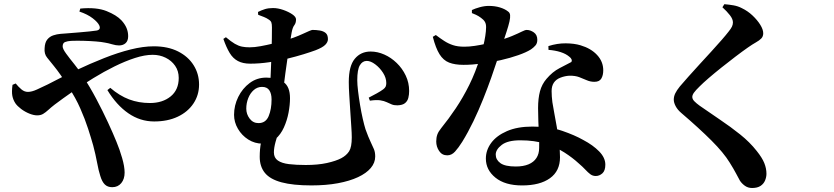

<svg xmlns="http://www.w3.org/2000/svg" viewBox="-20 -839 4040 930"><path d="M364.6 -783 369 -797.5Q447.5 -804.8 496.1 -785.3Q544.6 -765.8 568 -740.7Q584.9 -722.5 592.9 -703.4Q600.8 -684.3 600.8 -663.7Q600.8 -641.4 588.5 -630.1Q576.2 -618.9 556.4 -618.9Q541.5 -618.9 522.9 -624.5Q504.3 -630.1 488.9 -632.5Q472.3 -636 444.5 -638.2Q416.6 -640.4 385.2 -641.3Q353.8 -642.2 324.8 -641.1Q306.6 -640 295 -635.3Q283.5 -630.5 283.5 -614.3Q283.5 -602.3 300.4 -579.2Q317.3 -556 340.2 -527.8Q363.1 -499.7 380.5 -471.4Q415.3 -418.7 446.6 -359.5Q477.9 -300.4 503.2 -245.7Q528.4 -191.1 544.3 -151.8Q559.5 -115.4 571.5 -73.9Q583.6 -32.4 583.6 -3.1Q583.6 28.2 567.4 47.9Q551.1 67.7 523.5 67.7Q501.2 67.7 487.8 54.6Q474.3 41.6 465.7 12.9Q457.3 -12.7 450.3 -51.3Q443.2 -90 431.3 -134.9Q421.5 -169.8 406.7 -215.6Q391.9 -261.4 369.2 -313.1Q346.6 -364.9 312.2 -416.6Q291.8 -449.8 274 -475.3Q256.2 -500.8 240.7 -519.7Q223.6 -541.7 208.5 -559.6Q193.4 -577.6 196.1 -605.8Q197.4 -633.5 209.1 -647.7Q220.7 -661.9 237.9 -667.7Q255.1 -673.5 273 -675Q290.9 -676.4 304.6 -677.4Q334.8 -680 363.2 -682.1Q391.6 -684.2 414.1 -686.8Q436.7 -689.4 448.3 -691.1Q469.3 -695.3 461.2 -715.1Q454.1 -731.2 429 -750.5Q403.9 -769.8 364.6 -783ZM56 -434.7Q69.2 -418.4 83.6 -406.2Q98 -393.9 115.3 -393.9Q133.7 -393.9 158.9 -405.4Q184.2 -416.9 210.9 -429.9Q279.1 -465.7 348.1 -498.4Q417.2 -531.1 484.4 -557.6Q551.5 -584.2 612.6 -599.4Q673.7 -614.7 724.9 -614.7Q793.1 -614.7 842.3 -590Q891.5 -565.2 917.8 -523.2Q944.2 -481.3 944.2 -429.6Q944.2 -378.5 917 -337.7Q889.8 -296.9 841 -273.8Q792.2 -250.7 726.8 -250.7Q658.9 -250.7 601.5 -290.4Q544.1 -330.1 500.2 -402.6L514.1 -413.5Q559 -375.1 605.6 -357.5Q652.1 -340 706.2 -340Q767.1 -340 806.4 -371.8Q845.7 -403.7 845.7 -461.6Q845.7 -495.2 828.3 -520.3Q810.9 -545.4 782.3 -559.4Q753.7 -573.5 719.7 -573.5Q681.1 -573.5 633.6 -558.1Q586.2 -542.7 534.9 -517.4Q483.6 -492.1 432.1 -460.5Q380.7 -428.9 332.8 -395.8Q285 -362.6 245.1 -332.6Q227.6 -319.1 214.3 -306.8Q201 -294.6 189 -287.4Q177.1 -280.2 160.1 -280.2Q143.3 -280.2 122.2 -288.7Q101.1 -297.2 82.6 -311Q64.1 -324.9 54.6 -338.6Q43.5 -355.5 39.8 -374.7Q36 -394 40.6 -428.1Z M1074.3 -658.7Q1099.4 -637.5 1117.3 -627Q1135.2 -616.6 1151.7 -613.2Q1168.2 -609.8 1189.5 -609.8Q1213.1 -609.8 1242.5 -615.3Q1271.8 -620.7 1300.7 -627.7Q1329.6 -634.8 1349.8 -640.3Q1377.3 -647.6 1402.1 -656.6Q1426.9 -665.7 1445.9 -674.6Q1464.9 -683.4 1477.5 -688.8Q1490 -694.1 1493.5 -694.1Q1511.2 -694.1 1528.6 -691.3Q1546.1 -688.5 1557.2 -679.4Q1568.4 -670.3 1568.4 -649.3Q1568.4 -634.9 1555.3 -621.8Q1542.2 -608.6 1508.2 -595.5Q1486.3 -587.4 1450.8 -576.4Q1415.3 -565.4 1372.4 -554.9Q1329.5 -544.4 1283.1 -537.5Q1236.6 -530.6 1192.1 -530.6Q1156.6 -530.6 1132.6 -543.3Q1108.5 -555.9 1092.4 -582.6Q1076.3 -609.3 1061.9 -650.6ZM1229.7 -781.1Q1247.6 -790 1264 -795Q1280.4 -800 1302.4 -800Q1326 -800 1351.6 -791.1Q1377.2 -782.2 1395.6 -769.8Q1413.9 -757.3 1413.9 -745.1Q1413.9 -727.4 1405.6 -716.9Q1397.3 -706.4 1392.6 -681.3Q1389.1 -661.7 1384 -630.5Q1378.9 -599.3 1373.2 -561.6Q1367.5 -523.9 1362.3 -484.6Q1357 -445.2 1352.6 -408.4L1289.2 -431.9Q1290.7 -468.7 1292.4 -507.9Q1294.1 -547.2 1295.2 -584.6Q1296.4 -622 1296.8 -653.6Q1297.2 -685.2 1297.2 -706.2Q1297.2 -722.5 1294.3 -730.5Q1291.4 -738.5 1280.3 -745.2Q1271.1 -751.7 1258.1 -756.8Q1245.1 -762 1230.5 -767.4ZM1384.7 -363.4Q1384.7 -331.5 1377.7 -293.7Q1370.6 -255.9 1355.1 -221.6Q1339.6 -187.3 1314.1 -165.3Q1288.7 -143.2 1252 -143.2Q1214 -143.2 1182.6 -163.1Q1151.3 -183 1132.5 -215.1Q1113.7 -247.2 1113.7 -282.8Q1113.7 -328.3 1134.1 -369.6Q1154.6 -411 1189.6 -437Q1224.7 -463.1 1269.7 -463.1Q1322.9 -463.1 1353.8 -441.1Q1384.7 -419.1 1384.7 -363.4ZM1232.1 -242.7Q1267.2 -242.7 1281.3 -276.5Q1295.4 -310.2 1295.4 -357.2Q1295.4 -385.5 1284.4 -401.8Q1273.5 -418.1 1249.1 -418.1Q1226.6 -418.1 1209.2 -402.9Q1191.9 -387.7 1182.4 -363.6Q1172.9 -339.5 1172.9 -312.6Q1172.9 -286 1189.3 -264.4Q1205.7 -242.7 1232.1 -242.7ZM1333.7 -210.8Q1322.2 -179.9 1314.5 -151Q1306.7 -122.1 1306.7 -100.8Q1306.7 -74.8 1325.8 -61.5Q1344.9 -48.2 1379.9 -44Q1414.8 -39.8 1461.2 -39.8Q1519.6 -39.8 1563.4 -49.4Q1607.2 -59.1 1633 -72.7Q1658 -86 1671 -106.2Q1683.9 -126.4 1683.9 -173.3Q1683.9 -193.7 1681.5 -227.4Q1679.2 -261 1676.7 -300.5Q1674.1 -340 1671.8 -377.5Q1669.4 -414.9 1669.4 -441.5Q1669.4 -519.5 1698.6 -554.4Q1727.7 -589.4 1775.2 -589.4Q1808.6 -589.4 1841.5 -574.8Q1874.3 -560.3 1901.5 -534Q1928.7 -507.8 1945.3 -472.9Q1961.8 -438.1 1961.8 -398.3Q1961.8 -380.8 1957.9 -365.2Q1954 -349.5 1942 -339.6Q1930.1 -329.6 1905.3 -328.8Q1889 -328.5 1877.5 -333.2Q1866 -337.9 1853.4 -344Q1840.8 -350.1 1821.9 -353.1Q1803.1 -356 1771.6 -351.3L1766 -366Q1784.6 -375.4 1804.9 -386.7Q1825.3 -398 1836.3 -406.4Q1845.1 -413 1848.1 -419.8Q1851.1 -426.7 1851.1 -436.7Q1851.1 -461.9 1835.3 -486.4Q1819.6 -510.9 1797.5 -527.4Q1775.4 -544 1756.2 -544Q1735.3 -543.7 1722.9 -522.7Q1710.5 -501.7 1710.5 -450.2Q1710.5 -430.1 1714.3 -398.2Q1718.1 -366.3 1724 -330.8Q1729.9 -295.4 1737.1 -263.7Q1744.4 -232.1 1750.3 -213.2Q1764.5 -173.8 1774.9 -152.4Q1785.2 -131.1 1791.3 -116.3Q1797.4 -101.6 1797.4 -80.9Q1797.4 -50.7 1776 -25.3Q1754.7 0.1 1714.2 19Q1673.8 37.9 1616.8 48.5Q1559.8 59.1 1488.4 59.1Q1399 59.1 1343.5 44.1Q1288 29.2 1263 -1.6Q1238 -32.5 1238 -79.6Q1238 -117.5 1244.4 -149.3Q1250.8 -181.1 1255.6 -210.6Z M2636.8 -597.5 2636.3 -615.8Q2679.4 -629.5 2720.4 -629.1Q2761.5 -628.8 2791.7 -619.7Q2842.7 -604.6 2872.3 -572.5Q2902 -540.5 2902 -498.4Q2902 -474.5 2892.7 -458.6Q2883.4 -442.7 2859.2 -442.7Q2839.6 -442.7 2822.3 -450.3Q2805.1 -457.9 2785.4 -465.4Q2765.7 -472.8 2738 -472.3Q2716.5 -471.2 2695.1 -463Q2673.8 -454.9 2662.8 -438.6Q2651.8 -422.3 2651.9 -397.6Q2651.9 -372.9 2655.6 -343.8Q2658.5 -323.8 2664.6 -292.3Q2670.6 -260.8 2677 -223.8Q2683.3 -186.8 2687.9 -148.8Q2692.5 -110.8 2692.5 -77.1Q2692.5 -10.6 2643.8 24.3Q2595.1 59.2 2509 59.2Q2426.4 59.2 2379.9 21.6Q2333.4 -16 2333.4 -71Q2333.4 -111.7 2359.2 -146.8Q2385.1 -182 2435.6 -203.9Q2486.1 -225.9 2558.9 -225.9Q2643.2 -225.9 2703.4 -205.2Q2763.6 -184.5 2804.8 -161.2Q2852.2 -136.3 2882.1 -105.7Q2912.1 -75 2912.1 -41.6Q2912.1 -12.2 2897.7 0.7Q2883.2 13.5 2865.9 13.5Q2850.9 13.5 2839.6 5.1Q2828.4 -3.2 2815.3 -17.3Q2802.3 -31.3 2782.9 -47.8Q2753.7 -74.8 2713.9 -100.4Q2674.1 -126 2621.5 -142.7Q2568.9 -159.4 2500.5 -159.4Q2439 -159.4 2410.1 -137Q2381.2 -114.6 2381.2 -90.2Q2381.2 -65.4 2403.6 -49Q2426 -32.5 2478.1 -32.5Q2515 -32.5 2540.2 -43.1Q2565.3 -53.6 2578.4 -73.8Q2591.5 -93.9 2591.5 -122.5Q2592.3 -149 2590.6 -182.6Q2588.9 -216.3 2587.6 -251.1Q2586.3 -285.8 2586.3 -315.1Q2586.3 -362.6 2595.5 -396.7Q2604.7 -430.8 2626.8 -456.7Q2656.1 -491.3 2690 -508.7Q2723.9 -526 2747.2 -538.5Q2751.2 -544.3 2748.5 -551.3Q2745.8 -558.3 2737.8 -564.2Q2721.6 -578.2 2695.6 -586.6Q2669.6 -594.9 2636.8 -597.5ZM2091 -669.4Q2112.3 -653.3 2131.7 -640.7Q2151.2 -628 2174 -620.4Q2196.8 -612.8 2228.9 -612.8Q2253.1 -612.8 2280.1 -616.9Q2307.2 -621 2331.6 -626.5Q2356.1 -632 2371.7 -635.7Q2428.5 -651.2 2460 -664.5Q2491.5 -677.8 2507.4 -685.9Q2523.4 -694 2531.2 -694Q2548.6 -694 2565.6 -682.2Q2582.6 -670.3 2582.6 -646.2Q2582.6 -629.1 2573.7 -618.9Q2564.8 -608.6 2552 -599.8Q2528.9 -585.2 2490.1 -571.7Q2451.4 -558.1 2405.4 -547.6Q2359.3 -537.1 2312.5 -531Q2265.6 -524.9 2225.4 -524.9Q2183.5 -524.9 2155.4 -535.8Q2127.2 -546.8 2108.9 -576.4Q2090.5 -605.9 2076.4 -660.7ZM2265.8 -775.6V-790.4Q2280 -797.4 2303.3 -803.9Q2326.7 -810.4 2347.5 -810.4Q2377.1 -810.4 2401.4 -803Q2425.7 -795.6 2440.7 -783.5Q2449.6 -777.6 2450.8 -766Q2452.1 -754.4 2447.7 -734.6Q2443.2 -714.7 2433.3 -684.6Q2423.5 -654.4 2408.7 -609.7Q2401.8 -589.3 2389.4 -550.7Q2377 -512.1 2359.5 -462.9Q2342.1 -413.6 2320.4 -359.4Q2298.7 -305.1 2273.1 -251.7Q2247.4 -198.3 2219 -152.2Q2200.3 -122.5 2183.9 -104.6Q2167.5 -86.6 2146.3 -86.6Q2121 -86.6 2107 -107.7Q2093 -128.7 2093 -153.8Q2093 -172.5 2098.3 -187.3Q2103.6 -202 2117.5 -218.9Q2152.9 -262.6 2187.7 -314.4Q2222.6 -366.3 2253.1 -427.8Q2283.6 -489.4 2305.3 -560.6Q2314.3 -589.2 2320.6 -615.2Q2327 -641.3 2330.6 -664.6Q2334.3 -687.9 2334.5 -706.8Q2334.8 -722.8 2328.7 -733.2Q2322.7 -743.6 2309.7 -752.7Q2297.5 -761.8 2285.5 -767.3Q2273.4 -772.9 2265.8 -775.6Z M3479.2 -803.8 3488.6 -818.7Q3511.6 -816.8 3533.1 -813.1Q3554.6 -809.3 3572.7 -799.8Q3601.7 -786 3625.1 -763.9Q3648.4 -741.8 3662.7 -718.8Q3676.9 -695.8 3676.9 -677.8Q3676.9 -662.5 3667.5 -652.7Q3658 -642.9 3641.3 -633.6Q3624.6 -624.2 3602.8 -609Q3575.9 -590.2 3542 -564.4Q3508.1 -538.6 3474.4 -511.7Q3440.6 -484.7 3412.7 -460.7Q3384.8 -436.6 3369 -420.6Q3349.2 -401.3 3341.3 -390.1Q3333.3 -378.8 3333.3 -369.4Q3333.3 -358.6 3343.5 -348.3Q3353.7 -337.9 3369.2 -326.8Q3417.1 -293.1 3467.8 -259.1Q3518.5 -225.1 3565 -187.9Q3611.6 -150.7 3645.4 -107.7Q3671.7 -74.9 3682.1 -49Q3692.5 -23 3692.5 2.8Q3692.5 18.5 3686 34.6Q3679.6 50.7 3664.3 61.2Q3648.9 71.6 3622.9 71.6Q3603 71.6 3588.1 60.9Q3573.2 50.1 3564.1 36.3Q3554.9 20.1 3544.7 0.3Q3534.4 -19.5 3514.2 -51.9Q3485.2 -99.2 3426.4 -158Q3367.6 -216.8 3279.9 -291.9Q3261.7 -307.4 3252.6 -324.8Q3243.6 -342.1 3243.6 -356.2Q3243.6 -371.8 3250.7 -386.6Q3257.9 -401.5 3273 -420.2Q3289.4 -439.4 3314.3 -467.5Q3339.2 -495.5 3368.1 -527Q3397 -558.4 3425 -589Q3453 -619.6 3475.4 -645.3Q3497.7 -670.9 3509 -685.7Q3520.8 -700.2 3525.5 -710.2Q3530.1 -720.2 3530.1 -730.4Q3530.1 -746.5 3515.6 -765.2Q3501.1 -784 3479.2 -803.8Z"/></svg>

Font: Noto Serif JP
Style: Regular
Weight: 200
Designer: Ryoko NISHIZUKA 西塚涼子 (kana & ideographs); Frank Grießhammer (Latin, Greek & Cyrillic); Wenlong ZHANG 张文龙 (bopomofo); San
Foundry: Adobe
Version: Version 2.001;hotconv 1.1.0;makeotfexe 2.6.0